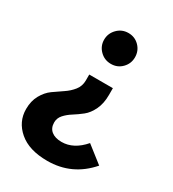

<svg xmlns="http://www.w3.org/2000/svg" viewBox="-177 -604 830 922"><g transform="rotate(30 238.0 -142.5)"><path d="M230 221Q129 221 73.5 173.5Q18 126 18 56Q18 11 36.5 -22Q55 -55 81.5 -74Q108 -93 134.5 -110.5Q161 -128 179.5 -151.5Q198 -175 198 -206V-239H329V-201Q329 -154 312.5 -119.5Q296 -85 272 -66Q248 -47 224 -32Q200 -17 183.5 1.5Q167 20 167 44Q167 75 187.5 91.5Q208 108 244 108Q311 108 366 44L458 116Q367 221 230 221ZM347 -420Q347 -385 322.5 -360Q298 -335 262 -335Q226 -335 201 -360Q176 -385 176 -420Q176 -455 201 -480.5Q226 -506 262 -506Q298 -506 322.5 -481Q347 -456 347 -420Z"/></g></svg>

Font: FiraSans
Style: Regular
Weight: 600
Designer: Carrois Corporate & Edenspiekermann AG
Foundry: Carrois Corporate GbR & Edenspiekermann AG
Version: Version 3.106;PS 003.106;hotconv 1.0.70;makeotf.lib2.5.58329